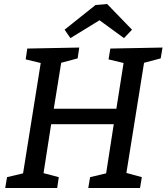

<svg xmlns="http://www.w3.org/2000/svg" viewBox="-20 -937 830 957"><path d="M790 -700 781 -646 698 -624 610 -75 687 -54 678 0H420L429 -54L509 -73L547 -318H235L197 -74L273 -54L265 0H6L15 -54L95 -73L183 -623L108 -641L116 -695L375 -700L367 -646L285 -624L248 -395H560L596 -623L521 -641L530 -695ZM514 -917 638 -789 598 -747 476 -836 331 -747 302 -789 456 -912Z"/></svg>

Font: Bitter Pro Medium
Style: Italic
Weight: 500
Italic angle: -9°
Designer: Sol Matas, and Bitter project Authors
Foundry: Sol Matas
Version: Version 1.010